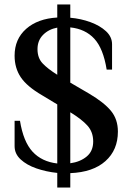

<svg xmlns="http://www.w3.org/2000/svg" viewBox="-20 -755 580 855"><path d="M235 80V15Q186 10 142.5 -5Q99 -20 72 -45Q45 -70 45 -104V-217H69Q84 -124 125 -79.5Q166 -35 235 -27V-290L167 -331Q100 -370 72.5 -411Q45 -452 45 -507Q45 -581 96.5 -626.5Q148 -672 235 -677V-735H293V-676Q340 -672 382.5 -656.5Q425 -641 452 -616Q479 -591 479 -558V-445H455Q440 -539 400 -582.5Q360 -626 293 -633V-387L377 -338Q443 -299 474 -261.5Q505 -224 505 -169Q505 -87 449.5 -37.5Q394 12 293 16V80ZM235 -422V-632Q197 -625 172 -600Q147 -575 147 -536Q147 -497 169.5 -473Q192 -449 235 -422ZM293 -28Q337 -34 366 -58Q395 -82 395 -125Q395 -167 369.5 -195.5Q344 -224 293 -255Z"/></svg>

Font: El Messiri SemiBold
Style: Regular
Weight: 600
Designer: Mohamed Gaber
Foundry: Kief Type Foundry
Version: Version 2.020; ttfautohint (v1.8.3)